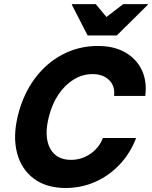

<svg xmlns="http://www.w3.org/2000/svg" viewBox="-20 -911 748 944"><path d="M303.3 13.3Q208.3 13.3 146.7 -32.5Q85 -78.3 63.8 -159.2Q42.5 -240 68.3 -344.2Q94.2 -448.3 151.2 -525Q208.3 -601.7 287.9 -643.3Q367.5 -685 460.8 -685Q540 -685 595 -653.8Q650 -622.5 676.7 -567.5Q703.3 -512.5 694.2 -439.2H540.8Q546.7 -487.5 516.7 -517.1Q486.7 -546.7 435 -546.7Q385.8 -546.7 342.9 -520.4Q300 -494.2 267.9 -447.1Q235.8 -400 220 -335.8Q195.8 -240 225.8 -182.5Q255.8 -125 329.2 -125Q380.8 -125 424.2 -154.6Q467.5 -184.2 485.8 -232.5H649.2Q620.8 -157.5 568.3 -102.1Q515.8 -46.7 447.9 -16.7Q380 13.3 303.3 13.3ZM410.8 -736.7 333.3 -887.5 334.2 -890.8H450.8L503.3 -827.5L585.8 -890.8H707.5L706.7 -887.5L554.2 -736.7Z"/></svg>

Font: Funnel Sans ExtraBold
Style: Italic
Weight: 800
Italic angle: -14.036°
Version: Version 1.000; Beta; Release 5; Build 24; ttfautohint (v1.8.